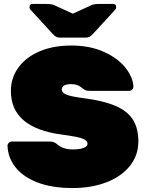

<svg xmlns="http://www.w3.org/2000/svg" viewBox="-20 -940 737 970"><path d="M633 -481H433Q419 -481 411 -484.5Q403 -488 393 -497Q372 -515 340 -515Q292 -515 292 -487Q292 -472 315.5 -462Q339 -452 403 -444Q503 -431 563.5 -405Q624 -379 651.5 -335.5Q679 -292 679 -226Q679 -155 636 -101.5Q593 -48 517.5 -19Q442 10 347 10Q241 10 167.5 -19Q94 -48 57 -96.5Q20 -145 18 -203Q18 -212 24.5 -218.5Q31 -225 40 -225H230Q244 -225 252.5 -221.5Q261 -218 273 -208Q302 -185 347 -185Q381 -185 401.5 -192.5Q422 -200 422 -213Q422 -231 395 -240.5Q368 -250 293 -260Q35 -294 35 -480Q35 -547 73.5 -599.5Q112 -652 181 -681Q250 -710 340 -710Q434 -710 505 -678Q576 -646 614 -597.5Q652 -549 654 -503Q654 -494 647.5 -487.5Q641 -481 633 -481ZM246 -769 134 -891Q129 -896 129 -904Q129 -920 145 -920H216Q242 -920 256 -913L348 -871L440 -913Q454 -920 480 -920H551Q567 -920 567 -904Q567 -896 562 -891L450 -769Q440 -758 432 -754Q424 -750 413 -750H283Q272 -750 264 -754Q256 -758 246 -769Z"/></svg>

Font: Rubik
Style: Regular
Weight: 900
Designer: Hubert & Fischer
Foundry: Hubert & Fischer
Version: Version 1.100